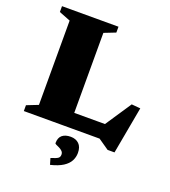

<svg xmlns="http://www.w3.org/2000/svg" viewBox="-164 -801 1038 1174"><g transform="rotate(20 354.5 -213.5)"><path d="M643 48H598L528.5 0H223L225 -95H549L501.5 -54L641.5 -264L699 -259ZM329 -615.5V0H35.5V-38L109.5 -67V-615.5L35.5 -644.5V-682.5H403V-644.5ZM286.5 214Q322.5 203 332.8 195.2Q343 187.5 343 172Q343 158.5 334.2 149.8Q325.5 141 313.8 135.5Q302 130 293.2 126Q284.5 122 284.5 117.5Q284.5 82.5 304.5 66Q324.5 49.5 359.5 49.5Q393 49.5 413.5 69.2Q434 89 434 128Q434 155.5 421.2 179.8Q408.5 204 379 223Q349.5 242 298.5 254.5Z"/></g></svg>

Font: Newsreader ExtraBold
Style: Regular
Weight: 800
Designer: Hugues Gentile
Foundry: Production Type
Version: Version 1.003